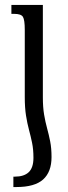

<svg xmlns="http://www.w3.org/2000/svg" viewBox="-20 -512 273 775"><path d="M80 -120V-391Q80 -432 72.5 -444Q65 -456 38 -456H26V-492H153V-119Q153 -79 158 -49.5Q163 -20 170 5.5Q177 31 182.5 58.5Q188 86 188 122Q188 182 154 212.5Q120 243 46 243H34V201H40Q77 201 96 183Q115 165 115 125Q115 91 109.5 64.5Q104 38 97 12Q90 -14 85 -45.5Q80 -77 80 -120Z"/></svg>

Font: Noto Serif Armenian Condensed
Style: Regular
Weight: 400
Width: 3
Designer: Monotype Design Team
Foundry: Monotype Imaging Inc.
Version: Version 2.008; ttfautohint (v1.8.4.7-5d5b)